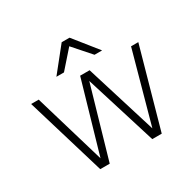

<svg xmlns="http://www.w3.org/2000/svg" viewBox="-153 -882 1076 1055"><g transform="rotate(-30 385.0 -355.0)"><path d="M385 -450 255 0H195L45 -500H93L226 -51L356 -500H416L555 -51L679 -500H725L585 0H525ZM385 -670 288 -560H240L360 -710H410L530 -560H482Z"/></g></svg>

Font: Retni Sans Light
Style: Regular
Weight: 300
Designer: Vitaly Kuzmin
Foundry: ParaType Ltd.
Version: Version 1.00;March 2, 2019;FontCreator 11.5.0.2425 64-bit; t